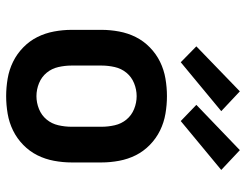

<svg xmlns="http://www.w3.org/2000/svg" viewBox="-110 -702 819 640"><g transform="rotate(90 300.0 -381.5)"><path d="M300 8Q271 8 241.5 3Q212 -2 185.5 -15Q159 -28 137.5 -49Q116 -70 103 -96Q90 -122 84.5 -151.5Q79 -181 79 -210V-310Q79 -339 84.5 -368.5Q90 -398 103 -424Q116 -450 137.5 -471Q159 -492 185.5 -505Q212 -518 241.5 -523Q271 -528 300 -528Q329 -528 358.5 -523Q388 -518 414.5 -505Q441 -492 462.5 -471Q484 -450 497 -424Q510 -398 515.5 -368.5Q521 -339 521 -310V-210Q521 -181 515.5 -151.5Q510 -122 497 -96Q484 -70 462.5 -49Q441 -28 414.5 -15Q388 -2 358.5 3Q329 8 300 8ZM300 -93Q322 -93 343 -101.5Q364 -110 378 -127Q392 -144 397 -166Q402 -188 402 -210V-310Q402 -332 397 -354Q392 -376 378 -393Q364 -410 343 -418.5Q322 -427 300 -427Q278 -427 257 -418.5Q236 -410 222 -393Q208 -376 203 -354Q198 -332 198 -310V-210Q198 -188 203 -166Q208 -144 222 -127Q236 -110 257 -101.5Q278 -93 300 -93ZM383 -574 329 -626 480 -771 546 -709ZM187 -574 134 -626 284 -771 350 -709Z"/></g></svg>

Font: Iosevka Plex Etoile
Style: Bold
Weight: 700
Designer: Belleve Invis
Foundry: Belleve Invis
Version: Version 25.1.1; ttfautohint (v1.8.4)